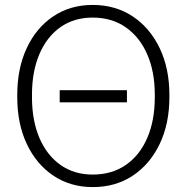

<svg xmlns="http://www.w3.org/2000/svg" viewBox="-20 -741 717 771"><path d="M352.5 10.3Q262.7 10.3 194.3 -35.6Q126 -81.5 87.6 -162.8Q49.3 -244.1 49.3 -350.6V-359.9Q49.3 -466.3 87.4 -547.9Q125.5 -629.4 193.8 -675.3Q262.2 -721.2 352.1 -721.2Q443.4 -721.2 512.7 -675.3Q582 -629.4 621.1 -547.9Q660.2 -466.3 660.2 -359.9V-350.6Q660.2 -244.1 621.1 -162.6Q582 -81.1 512.9 -35.4Q443.8 10.3 352.5 10.3ZM352.5 -40Q429.7 -40 485.6 -78.9Q541.5 -117.7 571.5 -187.5Q601.6 -257.3 601.6 -350.6V-360.8Q601.6 -453.6 571 -523.2Q540.5 -592.8 484.6 -631.6Q428.7 -670.4 352.1 -670.4Q276.9 -670.4 222.2 -631.6Q167.5 -592.8 137.9 -522.9Q108.4 -453.1 108.4 -360.8V-350.6Q108.4 -257.8 137.9 -188Q167.5 -118.2 222.4 -79.1Q277.3 -40 352.5 -40ZM219.7 -330.1V-378.9H489.7V-330.1Z"/></svg>

Font: Roboto Slab Light
Style: Regular
Weight: 300
Designer: Google
Version: Version 2.000; ttfautohint (v1.8.1.43-b0c9)